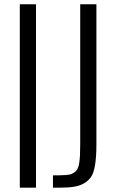

<svg xmlns="http://www.w3.org/2000/svg" viewBox="-20 -860 533 880"><path d="M222.7 0V-56.2Q293.5 -56.2 306.6 -62Q320.3 -67.9 328.1 -76.2Q339.4 -87.4 343.3 -114.7Q347.7 -142.1 347.7 -200.2V-840.3H421.9V-200.2Q421.9 -82 396.5 -47.9Q371.1 -13.7 323.7 -4.9Q297.4 0 261.2 0ZM70.8 0V-840.3H145V0Z"/></svg>

Font: Oswald-Light
Style: Light
Weight: 300
Designer: vernon adams
Foundry: vernon adams
Version: Version ; ttfautohint (v0.92.18-e454-dirty) -l 8 -r 50 -G 20